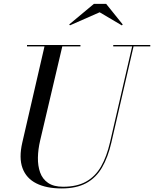

<svg xmlns="http://www.w3.org/2000/svg" viewBox="-20 -990 822 1024"><path d="M309 15Q227.5 15 173.8 -12Q120 -39 100 -93.5Q80 -148 99 -230L219 -750H314L194 -240Q183 -193 182.2 -149.2Q181.5 -105.5 194 -70.2Q206.5 -35 236.5 -14.5Q266.5 6 316.5 6Q390 6 439.2 -21.5Q488.5 -49 518.8 -101.8Q549 -154.5 566.5 -230L686.5 -750H694L574 -230Q556 -151.5 524.2 -96.8Q492.5 -42 440.2 -13.5Q388 15 309 15ZM124 -742.5V-750H409V-742.5ZM584 -742.5V-750H781.5V-742.5ZM353.5 -855 349 -859.5 481 -969.5H546L634.5 -859.5L630 -854.5L511.5 -924.5Z"/></svg>

Font: Bodoni Moda 28pt
Style: Italic
Weight: 400
Italic angle: -13°
Designer: Owen Earl
Foundry: indestructible type
Version: Version 2.004